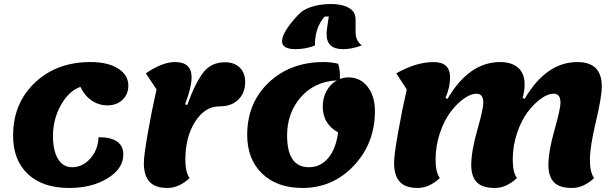

<svg xmlns="http://www.w3.org/2000/svg" viewBox="-20 -908 3052 953"><path d="M323 25Q192 25 118.5 -44Q45 -113 45 -235Q45 -395 153 -497.5Q261 -600 429 -600Q515 -600 566 -568Q617 -536 617 -483Q617 -440 588 -412.5Q559 -385 513 -385Q470 -385 434.5 -409.5Q399 -434 379 -477Q321 -456 282 -386Q243 -316 243 -233Q243 -160 268 -119Q293 -78 338 -78Q390 -78 428.5 -121.5Q467 -165 469 -227Q592 -227 592 -141Q592 -71 514 -23Q436 25 323 25Z M811 25Q750 25 722 -6Q694 -37 694 -99Q694 -135 713.5 -247Q733 -359 757 -464L704 -544Q785 -600 849 -600Q931 -600 931 -524Q931 -476 899 -391L909 -386Q949 -496 988.5 -547.5Q1028 -599 1097 -599Q1143 -599 1170 -572.5Q1197 -546 1197 -501Q1197 -448 1163.5 -414Q1130 -380 1069 -380Q997 -380 948.5 -304Q900 -228 900 -115Q900 -53 921 -24Q868 25 811 25Z M1447 -664Q1380 -664 1380 -703Q1380 -732 1411 -775.5Q1442 -819 1478 -851Q1533 -888 1625 -888Q1678 -888 1711.5 -869Q1745 -850 1745 -811V-748Q1745 -705 1776 -683Q1728 -664 1682 -664Q1601 -664 1601 -739Q1601 -758 1612 -826H1592Q1543 -773 1543 -682Q1496 -664 1447 -664ZM1481 25Q1355 25 1281 -46.5Q1207 -118 1207 -238Q1207 -397 1314 -498.5Q1421 -600 1587 -600Q1621 -600 1658 -592Q1669 -562 1667 -516Q1689 -524 1710 -524Q1768 -524 1804.5 -477.5Q1841 -431 1841 -357Q1841 -197 1736.5 -86Q1632 25 1481 25ZM1405 -236Q1405 -78 1513 -78Q1571 -78 1609.5 -124Q1648 -170 1658 -251Q1582 -293 1582 -379Q1582 -422 1601 -456.5Q1620 -491 1652 -509Q1540 -503 1472.5 -425Q1405 -347 1405 -236Z M2053 25Q1992 25 1964 -6Q1936 -37 1936 -99Q1936 -139 1956.5 -254Q1977 -369 1999 -464L1947 -544Q2046 -600 2132 -600Q2214 -600 2214 -524Q2214 -474 2191 -422L2201 -417Q2308 -600 2463 -600Q2519 -600 2551.5 -572Q2584 -544 2584 -488Q2584 -458 2574 -422L2584 -417Q2691 -600 2846 -600Q2967 -600 2967 -479Q2967 -427 2937.5 -303Q2908 -179 2908 -115Q2908 -53 2929 -24Q2876 25 2819 25Q2757 25 2729.5 -3.5Q2702 -32 2702 -89Q2702 -156 2732 -262Q2762 -368 2762 -398Q2762 -443 2728 -443Q2700 -443 2665.5 -418.5Q2631 -394 2599.5 -352.5Q2568 -311 2546.5 -247.5Q2525 -184 2525 -115Q2525 -53 2546 -24Q2493 25 2436 25Q2374 25 2346.5 -3.5Q2319 -32 2319 -89Q2319 -156 2349 -262Q2379 -368 2379 -398Q2379 -443 2345 -443Q2317 -443 2282.5 -418.5Q2248 -394 2216.5 -352.5Q2185 -311 2163.5 -247.5Q2142 -184 2142 -115Q2142 -53 2163 -24Q2110 25 2053 25Z"/></svg>

Font: Lemonada
Style: Bold
Weight: 700
Designer: Mohamed Gaber (Arabic), Eduardo Tunni (Latin)
Foundry: Kief Type Foundry
Version: Version 4.004